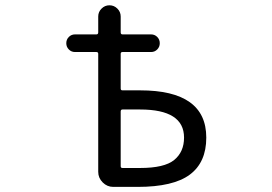

<svg xmlns="http://www.w3.org/2000/svg" viewBox="-20 -735 1040 734"><path d="M441.4 -396.5Q441.4 -389.6 448.2 -389.6H515.6Q768.6 -389.6 768.6 -209Q768.6 -114.3 705.6 -67.4Q642.6 -20.5 505.9 -20.5H413.1Q389.6 -20.5 372.6 -37.6Q355.5 -54.7 355.5 -78.1V-529.3Q355.5 -536.1 348.6 -536.1H266.6Q252.9 -536.1 243.2 -545.9Q233.4 -555.7 233.4 -569.8Q233.4 -584 243.2 -593.8Q252.9 -603.5 266.6 -603.5H348.6Q355.5 -603.5 355.5 -611.3V-671.9Q355.5 -689.5 368.2 -702.1Q380.9 -714.8 398.4 -714.8Q416 -714.8 428.7 -702.1Q441.4 -689.5 441.4 -671.9V-611.3Q441.4 -603.5 448.2 -603.5H557.6Q571.3 -603.5 581.1 -593.8Q590.8 -584 590.8 -569.8Q590.8 -555.7 581.1 -545.9Q571.3 -536.1 557.6 -536.1H448.2Q441.4 -536.1 441.4 -529.3ZM441.4 -99.6Q441.4 -92.8 448.2 -92.8H515.6Q608.4 -92.8 646 -123.5Q683.6 -154.3 683.6 -209Q683.6 -316.4 515.6 -316.4H448.2Q441.4 -316.4 441.4 -308.6Z"/></svg>

Font: Rounded Mgen+ 1mn regular
Style: Regular
Weight: 400
Designer: [Source Han Sans]
Ryoko NISHIZUKA  (kana & ideographs); Paul D. Hunt (Latin, Greek & Cyrillic); Wenlong ZHANG  (bopomofo
Version: Version 1.059.20150602